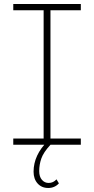

<svg xmlns="http://www.w3.org/2000/svg" viewBox="-20 -720 468 955"><path d="M231 -669V-31H382V0H46V-31H197V-669H46V-700H382V-669ZM147 134Q147 51 218 -19L231 0Q196 38 185.5 68.5Q175 99 175 131Q175 159 188.5 174.5Q202 190 222 190Q245 190 261 172L273 192Q252 215 220 215Q187 215 167 192.5Q147 170 147 134Z"/></svg>

Font: Montserrat Alternates ExLight
Style: Regular
Weight: 275
Designer: Julieta Ulanovsky
Foundry: Julieta Ulanovsky
Version: Version 7.200